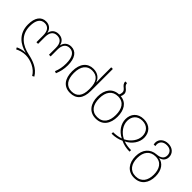

<svg xmlns="http://www.w3.org/2000/svg" viewBox="102 -1818 3126 3126"><g transform="rotate(45 1665.5 -255.0)"><path d="M700 250 732 232C661 112 536 68 411 41C243 6 98 -92 98 -296C98 -432 146 -505 237 -505C320 -505 360 -443 360 -346V-188H398V-346C398 -444 437 -505 523 -505C611 -505 649 -443 649 -346V-188H687V-346C687 -444 728 -505 809 -505C901 -505 949 -430 949 -285C949 -202 935 -137 907 -68L942 -55C971 -126 989 -196 989 -285C989 -450 924 -540 813 -540C738 -540 683 -496 669 -424H667C652 -496 601 -540 523 -540C446 -540 394 -496 380 -424H377C364 -496 309 -540 234 -540C122 -540 58 -452 58 -296C58 -81 206 21 356 56V58C300 56 231 78 193 97L209 128C251 106 315 83 386 83C497 83 638 141 700 250Z M1329 10C1471 10 1548 -78 1548 -255V-760H1510V-529C1510 -500 1511 -447 1513 -418H1510C1485 -488 1422 -540 1324 -540C1193 -540 1105 -445 1105 -266C1105 -92 1184 10 1329 10ZM1329 -25C1209 -25 1145 -112 1145 -266C1145 -422 1216 -505 1326 -505C1451 -505 1510 -426 1510 -271V-252C1510 -103 1450 -25 1329 -25Z M1951 -538C1962 -559 1968 -579 1968 -603C1968 -645 1940 -670 1914 -691C1893 -708 1874 -729 1874 -760H1835C1835 -714 1862 -690 1887 -670C1908 -652 1929 -634 1929 -601C1929 -579 1924 -558 1913 -539C1772 -534 1689 -430 1689 -265C1689 -104 1770 10 1920 10C2076 10 2153 -105 2153 -265C2153 -413 2091 -527 1951 -538ZM1920 -25C1791 -25 1729 -122 1729 -265C1729 -415 1798 -505 1925 -505C2060 -505 2113 -401 2113 -265C2113 -124 2054 -25 1920 -25Z M2278 0C2358 0 2425 -16 2485 -45C2544 -16 2612 0 2692 0V-35C2629 -35 2574 -44 2521 -62V-64C2633 -119 2702 -223 2702 -328C2702 -448 2625 -540 2485 -540C2345 -540 2270 -448 2270 -328C2270 -223 2337 -119 2449 -64V-62C2396 -44 2340 -35 2278 -35ZM2485 -78C2379 -130 2310 -228 2310 -328C2310 -428 2371 -505 2485 -505C2599 -505 2662 -428 2662 -328C2662 -228 2590 -130 2485 -78Z M3044 250C3200 250 3277 135 3277 -15C3277 -164 3203 -250 3108 -266V-268C3173 -284 3211 -329 3211 -394C3211 -474 3149 -540 3048 -540C2952 -540 2883 -481 2883 -398C2883 -386 2884 -374 2887 -361H2925C2923 -372 2921 -383 2921 -393C2921 -460 2968 -505 3048 -505C3129 -505 3172 -458 3172 -392C3172 -320 3118 -285 3037 -280C2901 -271 2813 -175 2813 -15C2813 136 2894 250 3044 250ZM3044 215C2915 215 2853 118 2853 -15C2853 -155 2922 -245 3049 -245C3184 -245 3237 -141 3237 -15C3237 116 3178 215 3044 215Z"/></g></svg>

Font: Noto Sans Georgian ExtraLight
Style: Regular
Weight: 200
Designer: Monotype Design Team, Akaki Razmadze
Foundry: Google LLC
Version: Version 2.005